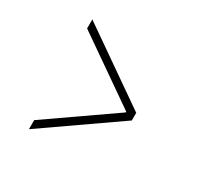

<svg xmlns="http://www.w3.org/2000/svg" viewBox="-124 -746 847 827"><g transform="rotate(30 300.0 -332.0)"><path d="M112 -59V-104L437 -330V-334L112 -560V-605L477 -351V-313Z"/></g></svg>

Font: Source Code Pro ExtraLight Light
Style: Italic
Weight: 300
Italic angle: -11°
Monospace: yes
Version: Version 1.016;hotconv 1.0.116;makeotfexe 2.5.65601